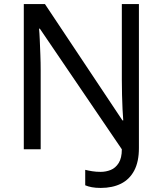

<svg xmlns="http://www.w3.org/2000/svg" viewBox="-20 -734 800 944"><path d="M475 190Q450 190 431.5 186.5Q413 183 399 177V101Q415 105 434 108Q453 111 475 111Q501 111 524.5 101.5Q548 92 563.5 67.5Q579 43 579 0L176 -593H172Q174 -574 175.5 -539Q177 -504 178.5 -464Q180 -424 180 -387V0H97V-714H201L582 -142H586Q584 -164 582.5 -196.5Q581 -229 580 -267Q579 -305 579 -342V-714H663V-6Q663 61 640 104.5Q617 148 575 169Q533 190 475 190Z"/></svg>

Font: Noto Sans Cherokee
Style: Regular
Weight: 400
Designer: Monotype Design Team
Foundry: Monotype Imaging Inc.
Version: Version 2.001